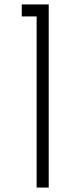

<svg xmlns="http://www.w3.org/2000/svg" viewBox="-20 -845 374 865"><path d="M145 0H199.5V-825H78V-771H145Z"/></svg>

Font: Spartan Light
Style: Regular
Weight: 300
Designer: Matt Bailey, Mirko Velimirovic
Foundry: Matt Bailey
Version: Version 1.003; ttfautohint (v1.8.3)